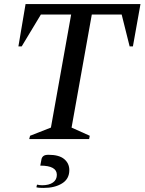

<svg xmlns="http://www.w3.org/2000/svg" viewBox="-20 -680 707 939"><path d="M123 0 127 -16 229 -56 328 -609H180L86 -453H70L105 -660H667L630 -453H614L575 -609H429L330 -56L419 -16L416 0ZM194 239Q186 239 175.5 238.5Q165 238 158 236L161 223Q175 226 186 226Q220 226 239 212.5Q258 199 258 175Q258 130 177 130L183 98Q185 89 192.5 83Q200 77 217 77Q269 77 294 98Q319 119 319 152Q319 195 283.5 217Q248 239 194 239Z"/></svg>

Font: Spectral SC Medium
Style: Italic
Weight: 500
Italic angle: -10°
Designer: Jean-Baptiste Levee
Foundry: Production Type
Version: Version 2.001